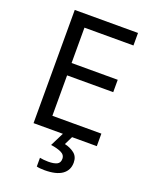

<svg xmlns="http://www.w3.org/2000/svg" viewBox="-172 -806 900 1138"><g transform="rotate(20 278.0 -237.0)"><path d="M496 0H97V-714H496V-635H187V-412H478V-334H187V-79H496ZM401 139Q401 187 364 213.5Q327 240 253 240Q221 240 203 235V180Q212 182 227 183.5Q242 185 256 185Q292 185 311 175.5Q330 166 330 141Q330 115 303.5 103Q277 91 239 86L282 0H340L314 53Q350 61 375.5 81Q401 101 401 139Z"/></g></svg>

Font: Go Noto Current
Style: Regular
Weight: 400
Designer: Monotype Design Team
Foundry: Monotype Imaging Inc.
Version: Version 2.007; ttfautohint (v1.8) -l 8 -r 50 -G 200 -x 14 -D